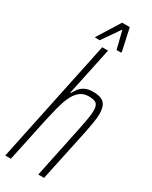

<svg xmlns="http://www.w3.org/2000/svg" viewBox="-232 -955 792 1003"><g transform="rotate(30 164.0 -453.0)"><path d="M0 0 156 -743H191L130 -454H134Q140 -466 150.5 -481Q161 -496 180.5 -507Q200 -518 231 -518Q263 -518 282 -509.5Q301 -501 309.5 -482.5Q318 -464 318 -432Q318 -412 313 -381Q308 -350 302 -320L234 0H199L265 -315Q273 -355 278 -383.5Q283 -412 283 -432Q283 -466 269 -476Q255 -486 224 -486Q191 -486 169 -467Q147 -448 133 -416Q119 -384 109 -344.5Q99 -305 90 -264L34 0ZM98 -768 99 -773 182 -906H228L257 -773L256 -768H228L201 -876L126 -768Z"/></g></svg>

Font: Saira UltraCondensed Thin
Style: Italic
Weight: 250
Width: 1
Italic angle: -12°
Designer: Hector Gatti with collaboration of the Omnibus-Type team
Foundry: Omnibus-Type
Version: Version 1.101